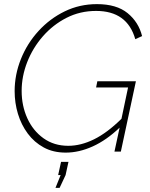

<svg xmlns="http://www.w3.org/2000/svg" viewBox="-20 -735 728 931"><path d="M299 5Q238 5 192 -20Q146 -45 114.5 -87.5Q83 -130 67 -183Q51 -236 51 -293Q51 -373 81.5 -449Q112 -525 167 -585Q222 -645 294 -680Q366 -715 450 -715Q545 -715 598.5 -671.5Q652 -628 669 -560L636 -545Q597 -682 446 -682Q368 -682 302.5 -648.5Q237 -615 188 -559Q139 -503 112 -434Q85 -365 85 -294Q85 -222 112.5 -161.5Q140 -101 191 -64.5Q242 -28 311 -28Q372 -28 436 -59.5Q500 -91 569 -159L601 -311H446L452 -341H639L566 0H535L560 -116Q496 -55 429.5 -25Q363 5 299 5ZM249 176 274 114H262L276 50H312L298 114L269 176Z"/></svg>

Font: Raleway ExtraLight
Style: Italic
Weight: 200
Italic angle: -12°
Designer: Matt McInerney, Pablo Impallari, Rodrigo Fuenzalida
Foundry: Matt McInerney, Pablo Impallari, Rodrigo Fuenzalida
Version: Version 4.026